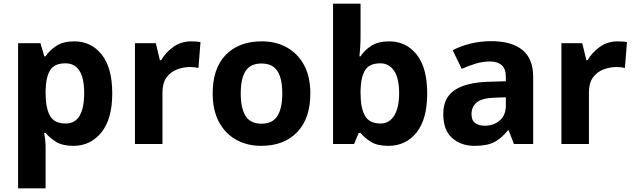

<svg xmlns="http://www.w3.org/2000/svg" viewBox="-20 -780 3437 1040"><path d="M382 -556Q474 -556 531 -484.5Q588 -413 588 -274Q588 -135 529 -62.5Q470 10 378 10Q319 10 284 -11.5Q249 -33 227 -60H219Q227 -18 227 20V240H78V-546H199L220 -475H227Q249 -508 286 -532Q323 -556 382 -556ZM334 -437Q276 -437 252.5 -401Q229 -365 227 -291V-275Q227 -196 250.5 -153.5Q274 -111 336 -111Q387 -111 411.5 -153.5Q436 -196 436 -276Q436 -437 334 -437Z M1016 -556Q1027 -556 1042 -555Q1057 -554 1066 -552L1055 -412Q1048 -414 1034.5 -415.5Q1021 -417 1011 -417Q973 -417 938 -403.5Q903 -390 881.5 -360Q860 -330 860 -278V0H711V-546H824L846 -454H853Q877 -496 919 -526Q961 -556 1016 -556Z M1661 -274Q1661 -138 1589.5 -64Q1518 10 1395 10Q1319 10 1259.5 -23Q1200 -56 1166 -119.5Q1132 -183 1132 -274Q1132 -410 1203 -483Q1274 -556 1398 -556Q1475 -556 1534 -523Q1593 -490 1627 -427.5Q1661 -365 1661 -274ZM1284 -274Q1284 -193 1310.5 -151.5Q1337 -110 1397 -110Q1456 -110 1482.5 -151.5Q1509 -193 1509 -274Q1509 -355 1482.5 -395.5Q1456 -436 1396 -436Q1337 -436 1310.5 -395.5Q1284 -355 1284 -274Z M1933 -583Q1933 -552 1931 -522Q1929 -492 1927 -475H1933Q1955 -509 1992 -532.5Q2029 -556 2088 -556Q2180 -556 2237 -484.5Q2294 -413 2294 -274Q2294 -134 2236 -62Q2178 10 2084 10Q2024 10 1989.5 -11.5Q1955 -33 1933 -60H1923L1898 0H1784V-760H1933ZM2040 -437Q1982 -437 1958.5 -401Q1935 -365 1933 -291V-275Q1933 -196 1956.5 -153.5Q1980 -111 2042 -111Q2088 -111 2115 -153.5Q2142 -196 2142 -276Q2142 -356 2114.5 -396.5Q2087 -437 2040 -437Z M2641 -557Q2751 -557 2809.5 -509.5Q2868 -462 2868 -364V0H2764L2735 -74H2731Q2696 -30 2657 -10Q2618 10 2550 10Q2477 10 2429 -32.5Q2381 -75 2381 -163Q2381 -250 2442 -291.5Q2503 -333 2625 -337L2720 -340V-364Q2720 -407 2697.5 -427Q2675 -447 2635 -447Q2595 -447 2557 -435.5Q2519 -424 2481 -407L2432 -508Q2476 -531 2529.5 -544Q2583 -557 2641 -557ZM2662 -251Q2590 -249 2562 -225Q2534 -201 2534 -162Q2534 -128 2554 -113.5Q2574 -99 2606 -99Q2654 -99 2687 -127.5Q2720 -156 2720 -208V-253Z M3326 -556Q3337 -556 3352 -555Q3367 -554 3376 -552L3365 -412Q3358 -414 3344.5 -415.5Q3331 -417 3321 -417Q3283 -417 3248 -403.5Q3213 -390 3191.5 -360Q3170 -330 3170 -278V0H3021V-546H3134L3156 -454H3163Q3187 -496 3229 -526Q3271 -556 3326 -556Z"/></svg>

Font: Noto Sans Ethiopic
Style: Bold
Weight: 700
Designer: Monotype Design Team
Foundry: Monotype Imaging Inc.
Version: Version 2.102; ttfautohint (v1.8.4.7-5d5b)